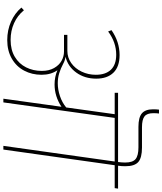

<svg xmlns="http://www.w3.org/2000/svg" viewBox="68 -1032 964 1140"><g transform="rotate(90 550.0 -462.0)"><path d="M1097 -661H961L868 0H846L939 -661H680L588 0H566L614 -345Q552 -304 481 -304Q436 -304 397 -321Q424 -282 424 -227Q424 -170 399.5 -123.5Q375 -77 328 -50Q281 -23 218 -23Q159 -23 108.5 -45.5Q58 -68 25 -107L41 -122Q72 -84 117.5 -63.5Q163 -43 217 -43Q276 -43 317.5 -68Q359 -93 380 -135Q401 -177 401 -228Q401 -271 384 -301Q367 -331 341 -345.5Q315 -360 286 -360H187V-380H282Q322 -380 354.5 -403Q387 -426 405.5 -465Q424 -504 424 -549Q424 -607 394 -638.5Q364 -670 305 -670Q231 -670 167 -622L159 -642Q228 -690 307 -690Q376 -690 411.5 -653.5Q447 -617 447 -551Q447 -483 411 -433Q375 -383 317 -369Q339 -366 357 -356Q387 -340 415 -331.5Q443 -323 474 -323Q512 -323 550.5 -336Q589 -349 618 -373L658 -661H531V-681H942Q945 -704 945 -723Q945 -768 924.5 -785Q904 -802 855 -802H733Q677 -802 653 -822.5Q629 -843 629 -889Q629 -912 631 -924H654Q652 -912 652 -890Q652 -853 671 -838Q690 -823 736 -823H856Q917 -823 942 -801Q967 -779 967 -724Q967 -702 964 -681H1100Z"/></g></svg>

Font: FiraGO Thin
Style: Italic
Weight: 100
Italic angle: -8°
Designer: bBox Type GmbH
Foundry: bBox Type GmbH
Version: Version 1.001